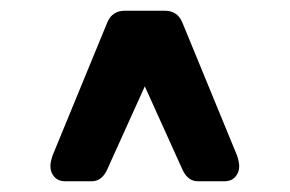

<svg xmlns="http://www.w3.org/2000/svg" viewBox="-20 -720 540 358"><path d="M422 -430Q426 -418 426 -410Q426 -398 418.5 -390Q411 -382 399 -382H349Q331 -382 321 -402L250 -559L179 -402Q169 -382 151 -382H101Q89 -382 81.5 -390Q74 -398 74 -410Q74 -418 78 -430L180 -678Q189 -700 213 -700H287Q311 -700 320 -678Z"/></svg>

Font: Solway Medium
Style: Regular
Weight: 500
Designer: Mariya V. Pigoulevskaya
Foundry: The Northern Block Ltd.
Version: Version 1.000;hotconv 1.0.109;makeotfexe 2.5.65596